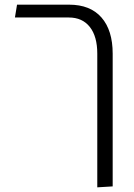

<svg xmlns="http://www.w3.org/2000/svg" viewBox="-20 -609 573 823"><path d="M397 194V-379Q397 -453 365 -493.5Q333 -534 275 -534H44L53 -589H276Q367 -589 415 -534Q463 -479 463 -379V190Z"/></svg>

Font: Noto Sans Hebrew Thin Light
Style: Regular
Weight: 300
Version: Version 3.001